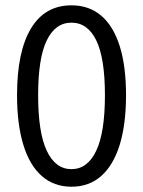

<svg xmlns="http://www.w3.org/2000/svg" viewBox="-20 -688 537 720"><path d="M248 -668Q314 -668 359.6 -629.2Q405.3 -590.3 429 -514.9Q452.6 -439.5 452.6 -331.1Q452.6 -222.2 429 -145.3Q405.3 -68.4 359.6 -28.1Q314 12.2 248 12.2Q182.1 12.2 136.5 -28.1Q90.8 -68.4 67.4 -145.3Q43.9 -222.2 43.9 -331.1Q43.9 -494.6 96.2 -581.3Q148.4 -668 248 -668ZM248 -603Q187.5 -603 155.3 -536.4Q123 -469.7 123 -331.1Q123 -190.9 155.5 -122.3Q188 -53.7 248 -53.7Q308.1 -53.7 340.8 -122.6Q373.5 -191.4 373.5 -331.1Q373.5 -469.7 341.1 -536.4Q308.6 -603 248 -603Z"/></svg>

Font: Varta
Style: Regular
Weight: 400
Designer: Joana Correia, Viktoriya Grabowska, Eben Sorkin
Foundry: Sorkin Type
Version: Version 1.003; ttfautohint (v1.3) -l 8 -r 24 -G 200 -x 12 -H